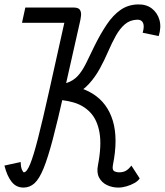

<svg xmlns="http://www.w3.org/2000/svg" viewBox="-71 -834 745 868"><path d="M261 -800Q284 -800 290.5 -789.2Q297 -778.5 295.2 -762.8Q293.5 -747 290 -733Q248.5 -549 219.2 -419.2Q190 -289.5 167.8 -205Q145.5 -120.5 126 -72.8Q106.5 -25 85 -5.5Q63.5 14 35 14Q2.5 14 -18.2 -11.8Q-39 -37.5 -51 -85.5L22.5 -101.5Q23 -78.5 28.2 -66.8Q33.5 -55 37 -55Q50 -55 65.2 -92Q80.5 -129 101.2 -210.2Q122 -291.5 151.5 -424Q181 -556.5 223.5 -747.5L261 -800L246 -731H28.5L43.5 -800ZM464 14Q436.5 14 412.8 2.8Q389 -8.5 377 -31.2Q365 -54 372 -88H439.5Q435.5 -66 445 -60.5Q454.5 -55 468 -55Q486 -55 498.5 -62.2Q511 -69.5 523 -85.5L560.5 -27.5Q553.5 -16 537.2 -6.8Q521 2.5 501.5 8.2Q482 14 464 14ZM372 -88Q389 -177 378.8 -234.8Q368.5 -292.5 337.5 -325.2Q306.5 -358 261 -371Q215.5 -384 162 -384L177 -452Q281 -452 347.8 -410.5Q414.5 -369 439 -288.2Q463.5 -207.5 439.5 -88ZM162 -384 177 -452Q219 -452 245.2 -464.8Q271.5 -477.5 289.2 -500.8Q307 -524 322 -555.8Q337 -587.5 356 -626Q383.5 -681.5 411.8 -723.5Q440 -765.5 474 -789.2Q508 -813 552.5 -814Q590 -815 615.2 -795.8Q640.5 -776.5 649.8 -744Q659 -711.5 646.5 -671L574 -686Q582.5 -715 575.8 -730.2Q569 -745.5 549.5 -745Q516.5 -744 493.5 -724.2Q470.5 -704.5 452.8 -672.5Q435 -640.5 418.2 -601.8Q401.5 -563 380.8 -524.8Q360 -486.5 331.2 -454.8Q302.5 -423 261.5 -403.5Q220.5 -384 162 -384Z"/></svg>

Font: Victor Mono Thin
Style: Italic
Weight: 100
Italic angle: -12°
Monospace: yes
Designer: Rune Bjørnerås
Version: Version 1.561;gftools[0.9.30]